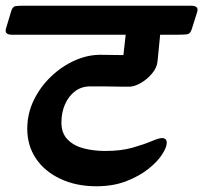

<svg xmlns="http://www.w3.org/2000/svg" viewBox="-76 -632 709 669"><path d="M-55 -533 -37 -593Q-32 -609 -22.5 -610.5Q-13 -612 0 -612H590Q618 -612 611 -590L592 -530Q587 -514 576 -512.5Q565 -511 543 -511H482L473 -419Q471 -396 453.5 -375.5Q436 -355 414 -342.5Q392 -330 375 -330Q360 -330 346.5 -330Q333 -330 318 -330.5Q303 -331 284 -331Q265 -331 238 -331Q208 -331 185.5 -314Q163 -297 150.5 -268.5Q138 -240 138 -205Q138 -168 159.5 -146Q181 -124 215.5 -115Q250 -106 291 -106Q346 -106 386 -117.5Q426 -129 452 -140Q478 -151 489 -151Q495 -151 500 -147.5Q505 -144 505 -134Q505 -119 489 -94Q473 -69 441 -43.5Q409 -18 363.5 -0.5Q318 17 260 17Q189 17 134 -9Q79 -35 49 -80Q19 -125 19 -183Q19 -236 41.5 -282.5Q64 -329 101.5 -365Q139 -401 185 -421.5Q231 -442 278 -441L354 -440Q356 -457 358 -475.5Q360 -494 362 -511H-34Q-62 -511 -55 -533Z"/></svg>

Font: Alkatra Medium
Style: Regular
Weight: 500
Designer: Suman Bhandary
Version: Version 1.100;gftools[0.9.22]